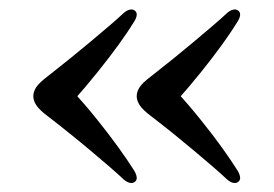

<svg xmlns="http://www.w3.org/2000/svg" viewBox="-20 -446 593 415"><path d="M52 -238Q52 -248 58.5 -257.8Q65 -267.5 83 -281Q109 -301.5 132.2 -320.2Q155.5 -339 176 -356.2Q196.5 -373.5 214.5 -388.8Q232.5 -404 247.5 -418Q254.5 -424 260.8 -425.2Q267 -426.5 271.5 -423Q276 -419.5 275.5 -413.5Q275 -407.5 270.5 -400Q256 -376.5 236.2 -349.2Q216.5 -322 191.2 -290.5Q166 -259 134 -223V-253Q165.5 -218 191 -186.2Q216.5 -154.5 236.2 -127Q256 -99.5 270.5 -76.5Q275 -68.5 275.5 -62.5Q276 -56.5 271.5 -53Q267 -49.5 260.8 -50.8Q254.5 -52 247.5 -58Q232.5 -72 214.5 -87.5Q196.5 -103 176 -120.2Q155.5 -137.5 132.2 -156.2Q109 -175 83 -195Q65 -208.5 58.5 -218.5Q52 -228.5 52 -238ZM275.5 -238Q275.5 -248 282 -257.8Q288.5 -267.5 306.5 -281Q332.5 -301.5 355.8 -320.2Q379 -339 399.5 -356.2Q420 -373.5 438 -388.8Q456 -404 471 -418Q478 -424 484.2 -425.2Q490.5 -426.5 495 -423Q499.5 -419.5 499 -413.5Q498.5 -407.5 494 -400Q479.5 -376.5 459.8 -349.2Q440 -322 414.8 -290.5Q389.5 -259 357.5 -223V-253Q389 -218 414.5 -186.2Q440 -154.5 459.8 -127Q479.5 -99.5 494 -76.5Q498.5 -68.5 499 -62.5Q499.5 -56.5 495 -53Q490.5 -49.5 484.2 -50.8Q478 -52 471 -58Q456 -72 438 -87.5Q420 -103 399.5 -120.2Q379 -137.5 355.8 -156.2Q332.5 -175 306.5 -195Q288.5 -208.5 282 -218.5Q275.5 -228.5 275.5 -238Z"/></svg>

Font: Fraunces 16pt
Style: Regular
Weight: 400
Version: Version 1.000;[b76b70a41]